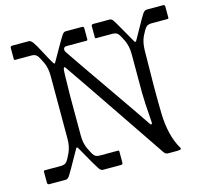

<svg xmlns="http://www.w3.org/2000/svg" viewBox="-106 -861 1066 989"><g transform="rotate(-15 427.0 -367.0)"><path d="M756.8 -738.8H844.2Q854 -738.8 854 -729V-668.9Q854 -664.1 849.1 -664.1H762.2Q742.2 -664.1 732.4 -652.8Q722.7 -641.6 708 -611.8Q693.8 -582 692.9 -537.1Q689 -326.2 691.9 -204.6Q694.8 -83 740.2 -6.8Q744.1 0 738.3 2.4Q732.4 4.9 716.8 4.9H670.9Q658.7 4.9 649.4 -8.8Q640.1 -22.5 496.6 -234.4Q353 -446.8 275.9 -558.1Q263.2 -575.2 263.2 -519L261.2 -417V-202.1Q260.7 -160.2 275.4 -128.9Q290 -97.7 299.8 -85.9Q309.6 -74.7 330.1 -75.2H426.8Q431.6 -75.2 432.1 -69.8V-9.8Q432.1 0 421.9 0H325.2Q315.4 0 305.2 -14.2Q294.9 -28.3 231 -142.1Q226.1 -149.9 221.2 -142.1Q154.3 -21.5 145.5 -10.7Q136.7 0 127 0H40Q30.3 0 29.8 -9.8V-69.8Q29.8 -74.7 35.2 -75.2H122.1Q142.1 -75.2 151.9 -85.9Q161.6 -96.7 176.3 -128.9Q190.9 -160.2 190.9 -202.1V-537.1Q190.9 -579.1 176.3 -610.4Q161.6 -641.6 151.9 -653.3Q142.1 -664.1 122.1 -664.1H35.2Q30.3 -664.1 29.8 -668.9V-729Q29.8 -738.8 40 -738.8H127Q138.7 -739.3 150.4 -722.7Q162.1 -706.1 181.6 -668.9Q201.2 -631.8 204.1 -627Q207 -622.1 211.9 -613.3Q216.8 -604.5 221.7 -597.2Q226.6 -589.4 231 -597.2Q248 -627 272.9 -670.9Q297.9 -714.8 306.6 -727.1Q315.4 -739.3 325.2 -738.8H412.1Q421.9 -738.8 421.9 -729V-668.9Q421.9 -664.1 417 -664.1H309.1Q296.9 -664.1 293.9 -654.3Q291 -644.5 298.8 -633.8Q352.1 -554.7 458.5 -401.9Q564.9 -249 620.1 -167Q624 -160.2 627.9 -161.6Q631.8 -163.1 631.8 -170.9Q623 -288.1 623 -330.1V-537.1Q623 -579.1 608.4 -610.4Q593.8 -641.6 584 -653.3Q574.2 -664.1 554.2 -664.1H466.8Q461.9 -664.1 461.9 -668.9V-729Q461.9 -738.8 472.2 -738.8H559.1Q568.8 -738.8 577.1 -728Q585 -716.8 610.4 -671.9Q635.7 -627 652.8 -597.2Q657.7 -589.4 663.1 -597.2Q730 -718.3 738.8 -729Q748 -738.8 756.8 -738.8Z"/></g></svg>

Font: BrevierViennese-Regular
Style: Regular
Weight: 400
Designer: Johannes Lang & Ellmer Stefan
Foundry: Johannes Lang & Ellmer Stefan
Version: Version 1.001;PS 001.001;hotconv 1.0.70;makeotf.lib2.5.58329